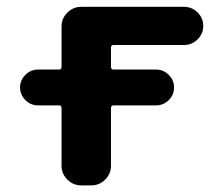

<svg xmlns="http://www.w3.org/2000/svg" viewBox="-20 -566 651 565"><path d="M91.8 -255.9Q70.3 -255.9 54.7 -271.5Q39.1 -287.1 39.1 -308.6Q39.1 -330.1 54.7 -345.7Q70.3 -361.3 91.8 -361.3H154.3Q161.1 -361.3 161.1 -369.1V-488.3Q161.1 -511.7 178.2 -528.8Q195.3 -545.9 218.8 -545.9H521.5Q544.9 -545.9 561.5 -529.3Q578.1 -512.7 578.1 -489.7Q578.1 -466.8 561.5 -450.2Q544.9 -433.6 521.5 -433.6H314.5Q306.6 -433.6 306.6 -425.8V-369.1Q306.6 -361.3 314.5 -361.3H439.5Q460.9 -361.3 476.6 -345.7Q492.2 -330.1 492.2 -308.6Q492.2 -287.1 476.6 -271.5Q460.9 -255.9 439.5 -255.9H314.5Q306.6 -255.9 306.6 -248V-78.1Q306.6 -54.7 289.6 -37.6Q272.5 -20.5 249 -20.5H218.8Q195.3 -20.5 178.2 -37.6Q161.1 -54.7 161.1 -78.1V-248Q161.1 -255.9 154.3 -255.9Z"/></svg>

Font: Gen Jyuu Gothic P Bold
Style: Bold
Weight: 700
Designer: [Source Han Sans]
Ryoko NISHIZUKA  (kana & ideographs); Paul D. Hunt (Latin, Greek & Cyrillic); Wenlong ZHANG  (bopomofo
Version: Version 1.002.20150607